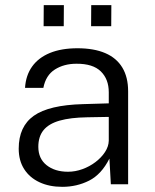

<svg xmlns="http://www.w3.org/2000/svg" viewBox="-20 -714 602 744"><path d="M221.5 10Q171 10 133 -7.8Q95 -25.5 73.8 -58.5Q52.5 -91.5 52.5 -138Q52.5 -224 111.2 -265.5Q170 -307 301.5 -310.5L401.5 -313.5V-356.5Q401.5 -407 370.8 -437.2Q340 -467.5 276 -467Q228 -467 192.8 -444.8Q157.5 -422.5 148 -373.5H77Q80 -422 104.5 -456.2Q129 -490.5 173.5 -508.8Q218 -527 280 -527Q344 -527 387.8 -508.2Q431.5 -489.5 454 -452.2Q476.5 -415 476.5 -360V0H409.5L404 -99.5Q373 -38 325.2 -14Q277.5 10 221.5 10ZM243.5 -48.5Q271.5 -48.5 299.2 -58.5Q327 -68.5 350 -86Q373 -103.5 387 -125Q401 -146.5 401.5 -169V-261L318 -259.5Q252.5 -258.5 210.8 -246.5Q169 -234.5 148.8 -209.8Q128.5 -185 128.5 -145Q128.5 -99.5 160.5 -74Q192.5 -48.5 243.5 -48.5ZM333 -612.5 333.5 -694H411.5L411 -612.5ZM149 -612.5 149.5 -694H227.5L227 -612.5Z"/></svg>

Font: Public Sans Thin Light
Style: Regular
Weight: 300
Version: Version 1.007